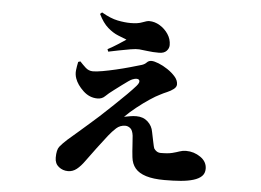

<svg xmlns="http://www.w3.org/2000/svg" viewBox="-49 -692 1099 807"><g transform="rotate(5 500.0 -288.5)"><path d="M672 51Q625 51 594.5 41.5Q564 32 548.5 13.5Q533 -5 530 -33Q527 -59 526 -81Q525 -103 523 -123Q520 -146 510 -154Q500 -162 489 -162Q467 -162 451 -147.5Q435 -133 420 -114Q401 -90 377 -58Q353 -26 335 -1Q318 23 301.5 36Q285 49 265 49Q243 49 226 35.5Q209 22 209 -3Q209 -36 219.5 -49.5Q230 -63 252 -83Q268 -97 291.5 -117Q315 -137 338.5 -158Q362 -179 378 -193Q406 -219 434 -245.5Q462 -272 485 -295Q508 -318 521 -333Q536 -350 529.5 -358.5Q523 -367 502 -359Q496 -357 484.5 -349Q473 -341 459 -330.5Q445 -320 429 -308Q406 -291 393.5 -278.5Q381 -266 362 -266Q328 -266 301.5 -291Q275 -316 266 -342Q260 -359 262 -376.5Q264 -394 268 -412L277 -415Q288 -403 301.5 -390.5Q315 -378 333 -378Q348 -378 373.5 -382.5Q399 -387 429 -394Q459 -401 487.5 -409Q516 -417 536 -423Q548 -427 555.5 -435Q563 -443 575 -443Q586 -443 605 -435.5Q624 -428 643.5 -415Q663 -402 676.5 -386.5Q690 -371 690 -354Q690 -343 678.5 -334Q667 -325 651.5 -318.5Q636 -312 623 -305Q606 -297 580.5 -280Q555 -263 528.5 -242Q502 -221 480 -199Q491 -201 504.5 -203.5Q518 -206 532 -206Q561 -206 580 -188.5Q599 -171 603 -146Q607 -127 611.5 -105Q616 -83 618 -78Q622 -71 629.5 -66Q637 -61 647 -61Q678 -61 695.5 -65.5Q713 -70 725.5 -74.5Q738 -79 753 -79Q786 -79 813.5 -60Q841 -41 841 -11Q841 8 829 20Q817 32 794 39Q771 46 740.5 48.5Q710 51 672 51ZM386 -476Q410 -489 428.5 -501Q447 -513 462 -523Q447 -529 425.5 -537.5Q404 -546 382 -565Q360 -584 342 -621L350 -628Q388 -606 418 -600Q448 -594 473 -594Q504 -594 522.5 -601.5Q541 -609 551 -609Q574 -609 595.5 -596Q617 -583 631 -562Q645 -541 645 -516Q645 -502 634.5 -491Q624 -480 603 -480Q576 -480 554.5 -483Q533 -486 519 -487Q506 -488 482.5 -484Q459 -480 434 -475Q409 -470 390 -466Z"/></g></svg>

Font: Noto Serif SC ExtraLight Black
Style: Regular
Weight: 900
Version: Version 2.002-H1;hotconv 1.1.0;makeotfexe 2.6.0